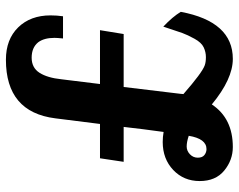

<svg xmlns="http://www.w3.org/2000/svg" viewBox="-99 -702 807 649"><g transform="rotate(-90 304.5 -377.5)"><path d="M408 -89Q419 -85 436 -85Q453 -85 469 -92.5Q485 -100 498 -123.5Q511 -147 517.5 -165Q524 -183 539 -229Q572 -198 589 -170Q556 6 430 6Q362 6 276 -65Q229 6 132 6Q88 6 52.5 -23Q17 -52 17 -106Q17 -160 54.5 -195.5Q92 -231 149 -231Q166 -231 183 -228Q193 -300 200 -363H82L94 -443H210L229 -594Q250 -761 427 -761Q496 -761 536.5 -719.5Q577 -678 577 -610Q577 -589 574 -568H499Q501 -588 501 -597Q501 -632 486 -652Q468 -674 434 -674Q400 -674 383 -647.5Q366 -621 361 -573L345 -443H527L514 -363H335L312 -172L311 -161Q383 -98 408 -89ZM125 -83Q160 -83 170 -143Q149 -150 134 -150Q119 -150 107.5 -139Q96 -128 96 -112.5Q96 -97 105 -90Q114 -83 125 -83Z"/></g></svg>

Font: Lily Script One
Style: Regular
Weight: 400
Designer: Julia Petretta
Foundry: Julia Petretta
Version: Version 1.002;PS 001.001;hotconv 1.0.70;makeotf.lib2.5.58329